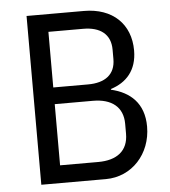

<svg xmlns="http://www.w3.org/2000/svg" viewBox="-51 -744 702 791"><g transform="rotate(-5 300.0 -349.0)"><path d="M88 0H355C463 0 543 -88 543 -201C543 -298 486 -347 408 -365V-368C472 -388 517 -435 517 -518C517 -627 444 -698 325 -698H88ZM172 -73V-326H330C407 -326 454 -290 454 -220V-179C454 -108 407 -73 330 -73ZM172 -395V-625H316C386 -625 429 -593 429 -529V-490C429 -426 386 -395 316 -395Z"/></g></svg>

Font: IBM Plex Mono
Style: Regular
Weight: 400
Monospace: yes
Designer: Mike Abbink, Paul van der Laan, Pieter van Rosmalen
Foundry: Bold Monday
Version: Version 2.004